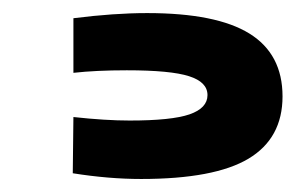

<svg xmlns="http://www.w3.org/2000/svg" viewBox="-20 57 461 295"><path d="M92.8 85Q155.3 77.1 206.1 77.1Q312.5 77.1 363.3 108.6Q414.1 140.1 414.1 205.1Q414.1 269.5 361.8 300.8Q309.6 332 196.8 332Q147 332 91.8 323.2L92.8 236.8Q142.1 242.2 179.2 242.2Q243.7 242.2 271.2 232.7Q298.8 223.1 298.8 203.1Q298.8 183.1 270.5 174.1Q242.2 165 174.8 165Q127.4 165 92.8 168.9Z"/></svg>

Font: Mattone
Style: Regular
Weight: 400
Width: 6
Designer: Nunzio Mazzaferro
Foundry: Collletttivo
Version: Version 2.000;Glyphs 3.2 (3217)